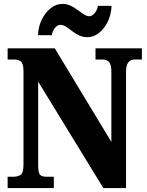

<svg xmlns="http://www.w3.org/2000/svg" viewBox="-20 -961 752 981"><path d="M19 0V-58H48Q72 -58 86 -68Q100 -78 100 -120V-598Q100 -637 86.5 -647Q73 -657 56 -657H19V-714H260L549 -236V-598Q549 -632 536.5 -644.5Q524 -657 507 -657H468V-714H705V-657H668Q648 -657 636 -643Q624 -629 624 -594V0H508L175 -544V-120Q175 -78 184.5 -68Q194 -58 217 -58H255V0ZM427 -771Q403 -771 383.5 -780.5Q364 -790 348 -802.5Q332 -815 317.5 -824.5Q303 -834 288 -834Q273 -834 260 -817.5Q247 -801 245 -781H174Q176 -826 194 -862Q212 -898 239.5 -919.5Q267 -941 299 -941Q322 -941 341.5 -931.5Q361 -922 377.5 -909.5Q394 -897 408.5 -887.5Q423 -878 437 -878Q450 -878 464 -894.5Q478 -911 480 -931H550Q548 -886 530.5 -850Q513 -814 485.5 -792.5Q458 -771 427 -771Z"/></svg>

Font: Noto Serif Condensed Black
Style: Regular
Weight: 900
Width: 3
Designer: Monotype Design Team
Foundry: Monotype Imaging Inc.
Version: Version 2.015; ttfautohint (v1.8.4.7-5d5b)